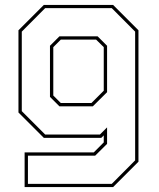

<svg xmlns="http://www.w3.org/2000/svg" viewBox="-20 -560 645 780"><path d="M80 200V59H361L401.5 18.5V-10L391.5 0H158L55 -103V-437L158 -540H439.5L542.5 -437V97L439.5 200ZM93.5 187H434L529 91.5V-431.5L434 -527H163.5L68.5 -431.5V-108.5L163.5 -13.5H386L415 -42.5V24.5L366.5 72.5H93.5ZM221.5 -128 183 -166.5V-374L221.5 -412.5H376.5L415 -374V-185.5L357 -128ZM227 -141.5H351.5L401.5 -191.5V-368.5L370.5 -399H227L196.5 -368.5V-172Z"/></svg>

Font: Tourney Thin
Style: Regular
Weight: 100
Designer: Tyler Finck
Foundry: Etcetera Type Co
Version: Version 1.015